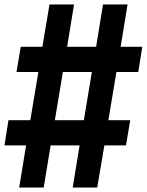

<svg xmlns="http://www.w3.org/2000/svg" viewBox="-41 -771 658 861"><path d="M45 70H155L186 -119H316L285 70H395L427 -119H524L543 -232H445L481 -448H579L597 -561H500L531 -751H421L390 -561H260L291 -751H181L149 -561H52L33 -448H131L95 -232H-3L-21 -119H76ZM205 -232 241 -448H371L335 -232Z"/></svg>

Font: Iosevka Sparkle XBdObl
Style: Regular
Weight: 800
Italic angle: -9°
Designer: Belleve Invis
Foundry: Belleve Invis
Version: Version 4.5.0; ttfautohint (v1.8.3)